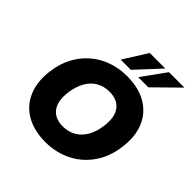

<svg xmlns="http://www.w3.org/2000/svg" viewBox="-240 -1133 1335 1335"><g transform="rotate(45 428.0 -465.0)"><path d="M406 11Q292 11 213.5 -35Q135 -81 100 -165Q65 -249 80 -361Q91 -445 126 -510.5Q161 -576 215 -622Q269 -668 337 -692Q405 -716 481 -716Q596 -716 674 -670.5Q752 -625 787 -542Q822 -459 807 -347Q797 -262 761.5 -195.5Q726 -129 672 -83Q618 -37 550 -13Q482 11 406 11ZM413 -152Q469 -152 511 -177Q553 -202 579.5 -249Q606 -296 614 -361Q626 -454 588.5 -503.5Q551 -553 473 -553Q419 -553 376.5 -528.5Q334 -504 308 -457.5Q282 -411 273 -346Q261 -252 298 -202Q335 -152 413 -152ZM370 -765 480 -941H633L470 -765ZM542 -765 669 -941H821L642 -765Z"/></g></svg>

Font: Nunito Sans 7pt Black
Style: Italic
Weight: 900
Italic angle: -9°
Version: Version 3.101;gftools[0.9.27]